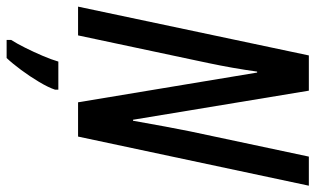

<svg xmlns="http://www.w3.org/2000/svg" viewBox="-212 -544 975 594"><g transform="rotate(90 276.0 -246.5)"><path d="M-1 0 150 -714H259L349 -170H352Q361 -221 370 -269.5Q379 -318 385 -347L463 -714H553L401 0H295L203 -554H200Q195 -517 188 -477.5Q181 -438 174 -405Q167 -372 163 -353L88 0ZM102 207Q113 190 126 164Q139 138 151 110Q163 82 169 61H256V71Q249 92 232 120.5Q215 149 195 176Q175 203 158 221H102Z"/></g></svg>

Font: Noto Sans ExtraCondensed Medium
Style: Italic
Weight: 500
Width: 2
Italic angle: -12°
Designer: Monotype Design Team
Foundry: Monotype Imaging Inc.
Version: Version 2.013; ttfautohint (v1.8.4.7-5d5b)